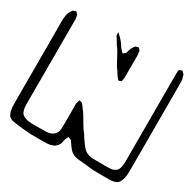

<svg xmlns="http://www.w3.org/2000/svg" viewBox="-165 -838 1064 1057"><g transform="rotate(30 367.0 -309.5)"><path d="M303 -666Q318 -653 329.5 -639Q341 -625 351 -608Q355 -603 358.5 -599Q362 -595 367 -590L373 -584Q375 -584 376 -585Q377 -586 378 -587Q380 -589 383.5 -591Q387 -593 388 -595Q390 -597 390 -599.5Q390 -602 391 -603Q394 -614 398 -624.5Q402 -635 409 -644Q410 -646 412 -648.5Q414 -651 415 -652Q417 -654 424 -654Q426 -655 430 -656.5Q434 -658 435 -657Q436 -657 437.5 -654.5Q439 -652 440 -651Q442 -649 444 -646.5Q446 -644 447 -642Q448 -641 448 -638.5Q448 -636 448 -634Q449 -629 449.5 -623.5Q450 -618 450 -613V-496Q450 -487 450 -478.5Q450 -470 448 -461Q447 -460 447 -456.5Q447 -453 446 -451Q445 -449 440.5 -447.5Q436 -446 434 -445Q433 -444 432 -443Q431 -442 429 -443Q428 -443 425 -446.5Q422 -450 421 -451Q414 -459 408 -468Q402 -477 396 -487Q384 -502 372 -525Q360 -548 347.5 -570.5Q335 -593 323 -608L305 -638Q303 -641 300 -645Q297 -649 296 -653Q295 -656 295 -660Q295 -664 295 -667Q295 -669 294 -670.5Q293 -672 294 -673Q295 -673 298.5 -670.5Q302 -668 303 -666ZM731 -582V-46Q731 -35 730.5 -23.5Q730 -12 728 -1Q725 12 719 25Q713 38 700 46Q698 47 694 48Q690 49 687 50Q674 54 658.5 54Q643 54 629 54Q610 54 590.5 54Q571 54 551 53L493 47Q475 45 456.5 43.5Q438 42 421 34Q404 25 392 9Q380 -7 369 -23Q368 -24 367 -26Q366 -28 364 -29Q362 -31 358 -32Q354 -33 351 -34Q346 -37 345 -36Q344 -36 343 -33Q342 -30 342 -29Q339 -24 337 -19Q335 -14 334 -9Q333 -1 330.5 8Q328 17 323 24Q322 27 318.5 29.5Q315 32 313 35Q312 36 310.5 38Q309 40 307 41Q305 42 302 43Q299 44 296 46Q282 52 266 53Q250 54 234 54H157Q138 53 119.5 51Q101 49 82 47Q64 45 44.5 42Q25 39 11 26Q10 24 9 21Q8 18 6 16Q1 7 -1 -3.5Q-3 -14 -4 -25Q-5 -48 -5 -73.5Q-5 -99 -5 -121V-510Q-5 -525 -5.5 -547Q-6 -569 -4.5 -590.5Q-3 -612 3 -627Q5 -632 7.5 -635.5Q10 -639 13 -643Q14 -645 15 -647Q16 -649 17 -650Q19 -652 22.5 -652.5Q26 -653 28 -654Q30 -654 33.5 -656Q37 -658 38 -657Q39 -657 40.5 -654.5Q42 -652 43 -651Q50 -646 51 -643Q52 -641 52 -635Q53 -631 54 -627.5Q55 -624 55 -620V-78Q55 -68 56 -57.5Q57 -47 61 -36Q62 -34 63 -31Q64 -28 65 -26Q73 -15 85 -9.5Q97 -4 110 -2Q133 1 157 0.5Q181 0 203 0Q214 0 226 -0.5Q238 -1 248 -4Q258 -7 267.5 -13.5Q277 -20 281 -29Q288 -40 289 -55Q290 -70 290 -83V-185Q290 -196 289.5 -207Q289 -218 293 -228L296 -239Q297 -240 297 -240.5Q297 -241 297 -241Q298 -242 301 -241Q304 -240 305 -240Q307 -239 309.5 -239Q312 -239 313 -238Q315 -237 316.5 -235Q318 -233 319 -232Q322 -228 325.5 -224Q329 -220 332 -215Q345 -200 358 -178Q371 -156 384 -134Q397 -112 410 -97Q418 -84 426.5 -71Q435 -58 445 -45Q450 -38 456 -31Q462 -24 469 -18Q492 -1 525 -0.5Q558 0 580 0Q594 0 608.5 0Q623 0 636 -1Q641 -2 646.5 -3.5Q652 -5 656 -7Q662 -10 667 -15Q672 -17 673 -20Q675 -22 675.5 -24.5Q676 -27 677 -28Q682 -38 683 -48Q684 -58 685 -68V-623Q685 -630 685 -637Q685 -644 686 -651Q687 -652 686.5 -655Q686 -658 687 -659Q688 -661 691.5 -661.5Q695 -662 696 -663Q698 -663 701.5 -665Q705 -667 707 -667Q709 -666 709 -665Q709 -664 710 -663Q713 -660 716.5 -657Q720 -654 722 -651L725 -640Q730 -627 730.5 -612.5Q731 -598 731 -582Z"/></g></svg>

Font: Rubik Vinyl
Style: Regular
Weight: 400
Designer: Hubert and Fischer, NaN
Foundry: Hubert and Fischer, NaN
Version: Version 2.200